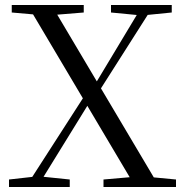

<svg xmlns="http://www.w3.org/2000/svg" viewBox="-20 -748 740 768"><path d="M16 0V-30L123 -42H143L259 -30V0ZM83 0 329 -382 355 -360H350L340 -342L129 0ZM394 0V-30L532 -42H558L684 -30V0ZM372 -376 347 -397H352L361 -412L551 -728H596ZM522 0 90 -728H186L618 0ZM27 -698V-728H315V-698L180 -687H152ZM424 -698V-728H667V-698L557 -687H538Z"/></svg>

Font: Noto Serif KR ExtraLight
Style: Regular
Weight: 400
Version: Version 2.002-H1;hotconv 1.1.0;makeotfexe 2.6.0